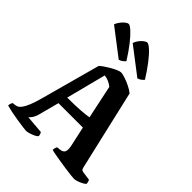

<svg xmlns="http://www.w3.org/2000/svg" viewBox="-268 -1128 1273 1273"><g transform="rotate(45 368.5 -491.5)"><path d="M203 0Q196 0 170.5 -3.5Q145 -7 112 -12Q79 -17 48.5 -23.5Q18 -30 1 -35Q1 -46 4.5 -55Q8 -64 11 -68L31 -70Q41 -71 51.5 -76Q62 -81 74 -97Q86 -113 100 -147Q114 -181 130 -242L240 -645Q249 -654 267 -666.5Q285 -679 306.5 -691.5Q328 -704 347 -712Q366 -720 376 -720Q389 -720 415 -711.5Q441 -703 468.5 -689.5Q496 -676 514 -661L644 -99Q647 -84 653.5 -79.5Q660 -75 670 -74L728 -66Q730 -63 733 -55Q736 -47 736 -35Q723 -22 696.5 -11Q670 0 652 0Q645 0 621.5 -2.5Q598 -5 567.5 -9.5Q537 -14 505.5 -19Q474 -24 450 -28.5Q426 -33 418 -36Q418 -46 421 -55.5Q424 -65 427 -69L448 -71Q475 -73 484 -88.5Q493 -104 486 -140L455 -282H226L189 -142Q183 -116 169.5 -96Q156 -76 148 -75L279 -64Q282 -60 285 -52Q288 -44 288 -35Q282 -26 266 -18.5Q250 -11 232.5 -5.5Q215 0 203 0ZM241 -349Q311 -349 361.5 -352.5Q412 -356 438 -361L388 -597Q370 -611 351.5 -619Q333 -627 313 -629ZM305 -768 117 -912Q123 -929 135.5 -945.5Q148 -962 161.5 -972.5Q175 -983 185 -983Q196 -983 221.5 -960Q247 -937 280 -895Q313 -853 348 -797Q342 -790 331 -781Q320 -772 305 -768ZM480 -768 292 -912Q297 -929 309.5 -945.5Q322 -962 336 -972.5Q350 -983 359 -983Q371 -983 396.5 -960Q422 -937 454.5 -895Q487 -853 522 -797Q517 -790 505.5 -781Q494 -772 480 -768Z"/></g></svg>

Font: Texturina 72pt ExtraBold
Style: Regular
Weight: 800
Designer: Guillermo Torres Carreño
Foundry: Omnibus-Type
Version: Version 1.002; ttfautohint (v1.8.3)